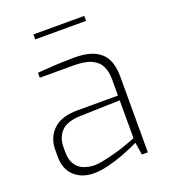

<svg xmlns="http://www.w3.org/2000/svg" viewBox="-132 -807 805 909"><g transform="rotate(-20 270.5 -352.0)"><path d="M185 6Q127 6 89 -28.5Q51 -63 51 -126V-160Q51 -223 92 -262Q133 -301 213 -301H418V-383Q418 -421 405 -448.5Q392 -476 360 -491.5Q328 -507 268 -507H99V-532Q132 -535 176 -537.5Q220 -540 277 -541Q342 -542 382 -524.5Q422 -507 440.5 -472Q459 -437 459 -384V0H429L419 -63Q417 -62 394.5 -51.5Q372 -41 336.5 -27.5Q301 -14 261 -4Q221 6 185 6ZM195 -29Q217 -28 246 -34Q275 -40 305 -48Q335 -56 360.5 -65Q386 -74 402 -80Q418 -86 418 -86V-277L214 -271Q147 -268 119.5 -237Q92 -206 92 -160V-134Q92 -95 108 -71.5Q124 -48 148 -39Q172 -30 195 -29ZM141 -685V-710H397V-685Z"/></g></svg>

Font: Exo Thin ExtraLight
Style: Regular
Weight: 250
Version: Version 2.000